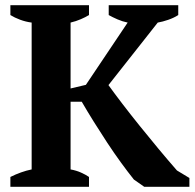

<svg xmlns="http://www.w3.org/2000/svg" viewBox="-20 -720 750 740"><path d="M20 0ZM399 -700H667V-662Q650 -651 628 -643.5Q606 -636 588 -633L398 -392Q421 -360 452 -319.5Q483 -279 518 -235.5Q553 -192 590 -147.5Q627 -103 662 -63L710 -34V0H536L496 -28Q472 -58 445.5 -94.5Q419 -131 393 -170.5Q367 -210 342 -250Q317 -290 295 -328H252V-67Q274 -63 292 -55Q310 -47 323 -38V0H20V-38Q40 -48 61 -55.5Q82 -63 102 -67V-633Q79 -636 57.5 -644Q36 -652 20 -662V-700H323V-662Q310 -654 291.5 -646Q273 -638 252 -633V-379L311 -393L472 -633Q452 -637 432.5 -645.5Q413 -654 399 -662Z"/></svg>

Font: PT Serif
Style: Bold
Weight: 700
Designer: A.Korolkova, O.Umpeleva, V.Yefimov
Foundry: ParaType Ltd
Version: Version 1.000W OFL; ttfautohint (v1.6)